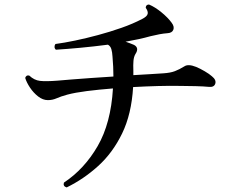

<svg xmlns="http://www.w3.org/2000/svg" viewBox="-20 -783 1040 838"><path d="M271 35Q254 30 259 14Q348 -45 406 -145Q464 -245 473 -397Q410 -392 359 -385.5Q308 -379 274 -370Q245 -362 227 -354Q209 -346 189 -346Q167 -346 146.5 -362Q126 -378 111 -400.5Q96 -423 90 -443Q95 -457 108 -453Q129 -433 154.5 -430Q180 -427 231 -431Q252 -433 290.5 -436Q329 -439 377 -442.5Q425 -446 475 -449Q475 -470 474 -492Q473 -514 471 -536Q470 -555 466 -568.5Q462 -582 451 -588Q390 -580 331 -574.5Q272 -569 224 -566Q218 -571 218 -578.5Q218 -586 222 -591Q260 -596 308 -606Q356 -616 408 -630Q460 -644 510 -661.5Q560 -679 600 -700Q622 -711 624.5 -722.5Q627 -734 616 -749Q616 -756 620.5 -760Q625 -764 631 -763Q657 -752 685 -729Q713 -706 729 -684Q742 -667 736.5 -653Q731 -639 710 -638Q695 -637 676 -633.5Q657 -630 637 -625Q612 -618 584.5 -612Q557 -606 528 -601Q539 -597 549 -593.5Q559 -590 565 -587Q589 -574 571 -547Q564 -535 562.5 -517.5Q561 -500 562 -474V-455Q603 -457 637.5 -459.5Q672 -462 693 -463Q724 -465 743.5 -472.5Q763 -480 784 -493Q801 -505 836 -491Q853 -484 873.5 -472Q894 -460 905 -450Q925 -434 919.5 -417.5Q914 -401 890 -404Q870 -406 834.5 -407Q799 -408 769 -408Q723 -409 669 -407.5Q615 -406 561 -403Q554 -285 513 -200.5Q472 -116 408.5 -58.5Q345 -1 271 35Z"/></svg>

Font: Zen Old Mincho SemiBold
Style: Regular
Weight: 600
Version: Version 1.500